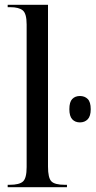

<svg xmlns="http://www.w3.org/2000/svg" viewBox="-20 -780 398 800"><path d="M12 0V-10H20Q61 -10 76 -24Q91 -38 91 -84V-678Q91 -724 74.5 -737Q58 -750 24 -750H12V-760H180V-86Q180 -39 194 -24.5Q208 -10 250 -10H259V0ZM313 -270Q293 -270 281 -283Q269 -296 269 -325Q269 -355 281 -367.5Q293 -380 313 -380Q333 -380 345.5 -367.5Q358 -355 358 -325Q358 -296 345.5 -283Q333 -270 313 -270Z"/></svg>

Font: Noto Serif Display Condensed
Style: Regular
Weight: 400
Width: 3
Designer: Monotype Design Team
Foundry: Monotype Imaging Inc.
Version: Version 2.009